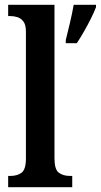

<svg xmlns="http://www.w3.org/2000/svg" viewBox="-20 -780 420 800"><path d="M14 0V-47H24Q52 -47 70 -60.5Q88 -74 88 -120V-648Q88 -677 77.5 -690.5Q67 -704 52.5 -708.5Q38 -713 24 -713H14V-760H207V-120Q207 -74 225 -60.5Q243 -47 271 -47H281V0ZM254 -613Q262 -645 271.5 -685Q281 -725 287 -760H380V-750Q372 -729 358.5 -702Q345 -675 329.5 -648Q314 -621 300 -600H254Z"/></svg>

Font: Noto Serif Khmer Condensed SemiBold
Style: Regular
Weight: 600
Width: 3
Designer: Danh Hong and the Monotype Design Team
Foundry: Monotype Imaging Inc.
Version: Version 2.004; ttfautohint (v1.8.4.7-5d5b)